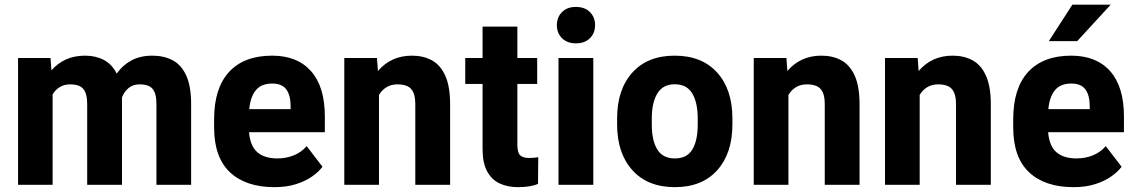

<svg xmlns="http://www.w3.org/2000/svg" viewBox="-20 -770 4732 800"><path d="M614.3 -538.1Q663.6 -538.1 700 -518.6Q736.3 -499 756.3 -454.6Q776.4 -410.2 776.4 -335V0H631.8V-335Q631.8 -369.1 623.5 -387.2Q615.2 -405.3 599.6 -411.9Q584 -418.5 562 -418.5Q535.2 -418.5 516.8 -404.1Q498.5 -389.6 488.3 -364.7V-352.5V0H343.3V-334Q343.3 -368.2 335 -386.5Q326.7 -404.8 311 -411.6Q295.4 -418.5 273.4 -418.5Q248 -418.5 229.5 -407.5Q210.9 -396.5 199.2 -376.5V0H55.2V-528.3H190.4L194.3 -476.6Q219.2 -505.9 254.4 -522Q289.6 -538.1 334.5 -538.1Q378.4 -538.1 412.6 -520.3Q446.8 -502.4 466.3 -463.4Q490.7 -498.5 527.8 -518.3Q564.9 -538.1 614.3 -538.1Z M1333.5 -284.7V-219.2H1017.6Q1022.5 -161.6 1052.2 -135.7Q1082 -109.9 1135.7 -109.9Q1171.4 -109.9 1203.1 -122.3Q1234.9 -134.8 1257.8 -161.1L1323.7 -75.2Q1307.6 -53.7 1280 -34.4Q1252.4 -15.1 1213.4 -2.7Q1174.3 9.8 1123.5 9.8Q1004.4 9.8 938.2 -52.2Q872.1 -114.3 872.1 -239.3V-272.9Q872.1 -402.8 934.6 -470.5Q997.1 -538.1 1113.8 -538.1Q1218.8 -538.1 1276.1 -473.4Q1333.5 -408.7 1333.5 -284.7ZM1190.9 -315.4V-328.1Q1190.9 -373 1172.9 -397.5Q1154.8 -421.9 1114.7 -421.9Q1068.8 -421.9 1046.1 -394.3Q1023.4 -366.7 1018.6 -315.4Z M1696.3 -538.1Q1743.7 -538.1 1779.3 -518.8Q1814.9 -499.5 1835.2 -454.8Q1855.5 -410.2 1855.5 -334.5V0H1710.4V-335Q1710.4 -367.7 1701.9 -385.7Q1693.4 -403.8 1677 -411.1Q1660.6 -418.5 1636.2 -418.5Q1609.9 -418.5 1590.6 -406.7Q1571.3 -395 1559.1 -374.5V0H1414.6V-528.3H1550.8L1554.7 -474.1Q1609.4 -538.1 1696.3 -538.1Z M2184.1 -111.8Q2208.5 -111.8 2222.7 -115.2L2221.7 -3.9Q2190.9 9.8 2138.2 9.8Q2093.8 9.8 2060.5 -6.3Q2027.3 -22.5 2009 -57.4Q1990.7 -92.3 1990.7 -148.9V-420.4H1918.5V-528.3H1990.7V-659.2H2135.7V-528.3H2218.3V-420.4H2135.7V-166.5Q2135.7 -133.8 2147.5 -122.8Q2159.2 -111.8 2184.1 -111.8Z M2379.4 -741.2Q2416.5 -741.2 2438 -719.7Q2459.5 -698.2 2459.5 -665Q2459.5 -632.3 2438 -610.8Q2416.5 -589.4 2379.4 -589.4Q2343.3 -589.4 2321.8 -610.8Q2300.3 -632.3 2300.3 -665Q2300.3 -698.2 2321.8 -719.7Q2343.3 -741.2 2379.4 -741.2ZM2452.1 0H2307.1V-528.3H2452.1Z M2551.3 -276.9Q2551.3 -397 2614.7 -467.5Q2678.2 -538.1 2791 -538.1Q2904.8 -538.1 2968.3 -467.5Q3031.7 -397 3031.7 -276.9V-251.5Q3031.7 -131.3 2968.5 -60.8Q2905.3 9.8 2792 9.8Q2678.7 9.8 2615 -60.8Q2551.3 -131.3 2551.3 -251.5ZM2695.8 -251.5Q2695.8 -184.1 2718.8 -147Q2741.7 -109.9 2792 -109.9Q2842.3 -109.9 2864.7 -147Q2887.2 -184.1 2887.2 -251.5V-276.9Q2887.2 -342.3 2864.5 -380.6Q2841.8 -418.9 2791 -418.9Q2742.2 -418.9 2719 -380.6Q2695.8 -342.3 2695.8 -276.9Z M3402.3 -538.1Q3449.7 -538.1 3485.4 -518.8Q3521 -499.5 3541.3 -454.8Q3561.5 -410.2 3561.5 -334.5V0H3416.5V-335Q3416.5 -367.7 3408 -385.7Q3399.4 -403.8 3383.1 -411.1Q3366.7 -418.5 3342.3 -418.5Q3315.9 -418.5 3296.6 -406.7Q3277.3 -395 3265.1 -374.5V0H3120.6V-528.3H3256.8L3260.7 -474.1Q3315.4 -538.1 3402.3 -538.1Z M3949.2 -538.1Q3996.6 -538.1 4032.2 -518.8Q4067.9 -499.5 4088.1 -454.8Q4108.4 -410.2 4108.4 -334.5V0H3963.4V-335Q3963.4 -367.7 3954.8 -385.7Q3946.3 -403.8 3929.9 -411.1Q3913.6 -418.5 3889.2 -418.5Q3862.8 -418.5 3843.5 -406.7Q3824.2 -395 3812 -374.5V0H3667.5V-528.3H3803.7L3807.6 -474.1Q3862.3 -538.1 3949.2 -538.1Z M4607.9 -750.5 4468.3 -598.6H4350.1L4448.2 -750.5ZM4663.1 -284.7V-219.2H4347.2Q4352.1 -161.6 4381.8 -135.7Q4411.6 -109.9 4465.3 -109.9Q4501 -109.9 4532.7 -122.3Q4564.5 -134.8 4587.4 -161.1L4653.3 -75.2Q4637.2 -53.7 4609.6 -34.4Q4582 -15.1 4543 -2.7Q4503.9 9.8 4453.1 9.8Q4334 9.8 4267.8 -52.2Q4201.7 -114.3 4201.7 -239.3V-272.9Q4201.7 -402.8 4264.2 -470.5Q4326.7 -538.1 4443.4 -538.1Q4548.3 -538.1 4605.7 -473.4Q4663.1 -408.7 4663.1 -284.7ZM4520.5 -315.4V-328.1Q4520.5 -373 4502.4 -397.5Q4484.4 -421.9 4444.3 -421.9Q4398.4 -421.9 4375.7 -394.3Q4353 -366.7 4348.1 -315.4Z"/></svg>

Font: Robert Sans Black
Style: Regular
Weight: 900
Designer: Christian Robertson (extended by Adam Twardoch)
Foundry: Google
Version: Version 12.135;April 2, 2019;FontCreator 11.5.0.2425 64-bit;